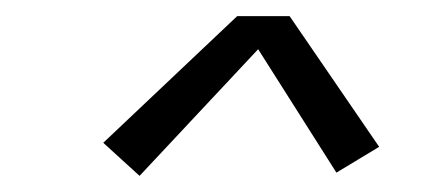

<svg xmlns="http://www.w3.org/2000/svg" viewBox="-20 -702 540 238"><path d="M153 -484 108 -525 274 -682H339L450 -520L397 -488L300 -641Z"/></svg>

Font: Iosevka Curly Slab LtObl
Style: Regular
Weight: 300
Italic angle: -9°
Monospace: yes
Designer: Belleve Invis
Foundry: Belleve Invis
Version: Version 11.0.0; ttfautohint (v1.8.3)